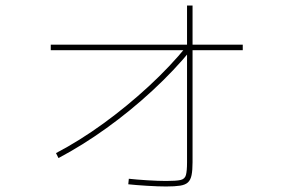

<svg xmlns="http://www.w3.org/2000/svg" viewBox="-20 -656 1040 696"><path d="M183 -101Q269 -146 355 -208.5Q441 -271 519 -343Q597 -415 658 -490L674 -477Q612 -401 532.5 -327.5Q453 -254 366 -191.5Q279 -129 192 -83ZM582 20Q554 20 513 17.5Q472 15 445 12L447 -8Q474 -5 514 -2.5Q554 0 582 0Q619 0 634.5 -3.5Q650 -7 654 -21.5Q658 -36 658 -68V-636H678V-68Q678 -39 674.5 -21.5Q671 -4 661.5 5Q652 14 633 17Q614 20 582 20ZM164 -474V-494H860V-474Z"/></svg>

Font: M PLUS 2 Thin
Style: Regular
Weight: 100
Designer: Coji Morishita
Foundry: UNDERFOREST DESIGN
Version: Version 1.001